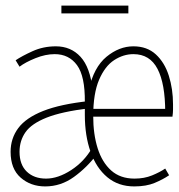

<svg xmlns="http://www.w3.org/2000/svg" viewBox="-20 -656 640 688"><path d="M142 12Q90 12 54 -19.5Q18 -51 18 -112Q18 -160 45.5 -197Q73 -234 135 -258.5Q197 -283 300 -294V-268Q201 -256 147 -234.5Q93 -213 71.5 -182.5Q50 -152 50 -112Q50 -66 76 -41Q102 -16 145 -16Q188 -16 235 -46.5Q282 -77 310 -126L328 -104Q292 -56 245 -22Q198 12 142 12ZM461 12Q404 12 364.5 -21Q325 -54 304.5 -112Q284 -170 284 -244V-290Q285 -383 256 -422.5Q227 -462 176 -462Q143 -462 107 -447.5Q71 -433 50 -417L36 -440Q58 -455 96.5 -472.5Q135 -490 180 -490Q234 -490 268.5 -452.5Q303 -415 312 -334H298Q316 -415 361.5 -452.5Q407 -490 458 -490Q507 -490 538.5 -461Q570 -432 585 -384.5Q600 -337 600 -282Q600 -273 600 -263Q600 -253 598 -238H292V-266H580L572 -254Q572 -356 544.5 -409Q517 -462 458 -462Q422 -462 389 -440.5Q356 -419 335 -370Q314 -321 314 -240Q314 -175 330 -124.5Q346 -74 378.5 -45Q411 -16 462 -16Q497 -16 525 -27.5Q553 -39 572 -52L586 -28Q564 -13 534 -0.5Q504 12 461 12ZM200 -608V-636H440V-608Z"/></svg>

Font: Source Code Pro ExtraLight
Style: Regular
Weight: 200
Monospace: yes
Designer: Paul D. Hunt, Teo Tuominen
Foundry: Adobe
Version: Version 1.026;hotconv 1.1.0;makeotfexe 2.6.0